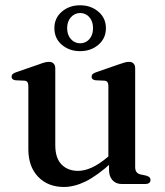

<svg xmlns="http://www.w3.org/2000/svg" viewBox="-20 -714 640 745"><path d="M403 -55.5V-90L400.5 -92.5V-380Q400.5 -390.5 396.8 -395.5Q393 -400.5 384.5 -401L350.5 -402.5Q342.5 -404 339 -407.2Q335.5 -410.5 335.5 -416Q335.5 -422.5 339.5 -426.5Q343.5 -430.5 354 -434L439 -463.5Q454 -469 463.5 -471.5Q473 -474 480.5 -474Q492.5 -474 498.5 -467.2Q504.5 -460.5 504.5 -449V-66.5Q504.5 -53.5 509.5 -46.8Q514.5 -40 524 -37.5L547.5 -32.5Q556 -30 560 -26Q564 -22 564 -15.5Q564 -8.5 558.8 -4.2Q553.5 0 542.5 0H452.5Q430 0 416.5 -14.8Q403 -29.5 403 -55.5ZM90 -135V-380Q90 -390.5 86.2 -395.5Q82.5 -400.5 74.5 -401L40 -402.5Q32 -404 28.5 -407.2Q25 -410.5 25 -416Q25 -422.5 29 -426.5Q33 -430.5 43.5 -434L129 -463.5Q144.5 -469.5 153.8 -471.8Q163 -474 169.5 -474Q182 -474 188.2 -467.2Q194.5 -460.5 194.5 -449V-151Q194.5 -100.5 218.8 -75.8Q243 -51 283 -51Q308 -51 336.2 -63.8Q364.5 -76.5 397 -104L418.5 -122.5L437 -103.5L415.5 -85Q356.5 -31.5 312.2 -10Q268 11.5 228 11.5Q166 11.5 128 -28Q90 -67.5 90 -135ZM290.5 -515.5Q249 -515.5 220 -540.2Q191 -565 191 -604.5Q191 -644 220 -668.8Q249 -693.5 290.5 -693.5Q333 -693.5 362 -668.5Q391 -643.5 391 -604.5Q391 -565.5 362 -540.5Q333 -515.5 290.5 -515.5ZM291 -663.5Q270 -663.5 255.2 -647.2Q240.5 -631 240.5 -604.5Q240.5 -578.5 255.2 -562.2Q270 -546 291 -546Q312.5 -546 326.8 -562.2Q341 -578.5 341 -604.5Q341 -631 326.8 -647.2Q312.5 -663.5 291 -663.5Z"/></svg>

Font: Fraunces 24pt
Style: Regular
Weight: 400
Version: Version 1.000;[b76b70a41]